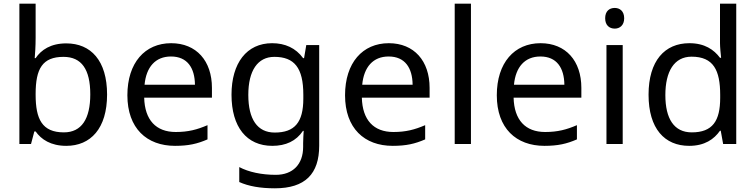

<svg xmlns="http://www.w3.org/2000/svg" viewBox="-20 -780 4093 1040"><path d="M173 -575V-760H85V0H148L166 -68H173C203 -25 255 10 339 10C471 10 560 -84 560 -268C560 -452 472 -545 339 -545C255 -545 203 -510 173 -465H168C170 -487 173 -530 173 -575ZM324 -472C422 -472 469 -404 469 -269C469 -136 422 -63 326 -63C208 -63 173 -135 173 -267V-271C173 -408 210 -472 324 -472Z M907 -546C765 -546 670 -440 670 -264C670 -85 775 10 928 10C1001 10 1049 -1 1104 -25V-102C1048 -78 1000 -65 932 -65C825 -65 764 -130 761 -251H1128V-304C1128 -450 1044 -546 907 -546ZM906 -474C995 -474 1035 -412 1036 -321H763C772 -417 822 -474 906 -474Z M1454 -546C1316 -546 1234 -438 1234 -267C1234 -92 1316 10 1455 10C1528 10 1584 -16 1621 -71H1625C1624 -59 1622 -21 1622 -5V16C1622 110 1566 167 1474 167C1397 167 1327 152 1276 125V206C1327 229 1391 240 1469 240C1633 240 1709 162 1709 9V-536H1639L1627 -465H1622C1582 -520 1524 -546 1454 -546ZM1466 -472C1574 -472 1623 -413 1623 -267V-246C1623 -117 1576 -62 1468 -62C1374 -62 1325 -134 1325 -266C1325 -398 1376 -472 1466 -472Z M2086 -546C1944 -546 1849 -440 1849 -264C1849 -85 1954 10 2107 10C2180 10 2228 -1 2283 -25V-102C2227 -78 2179 -65 2111 -65C2004 -65 1943 -130 1940 -251H2307V-304C2307 -450 2223 -546 2086 -546ZM2085 -474C2174 -474 2214 -412 2215 -321H1942C1951 -417 2001 -474 2085 -474Z M2531 0V-760H2443V0Z M2908 -546C2766 -546 2671 -440 2671 -264C2671 -85 2776 10 2929 10C3002 10 3050 -1 3105 -25V-102C3049 -78 3001 -65 2933 -65C2826 -65 2765 -130 2762 -251H3129V-304C3129 -450 3045 -546 2908 -546ZM2907 -474C2996 -474 3036 -412 3037 -321H2764C2773 -417 2823 -474 2907 -474Z M3310 -737C3281 -737 3258 -720 3258 -681C3258 -643 3281 -625 3310 -625C3337 -625 3361 -643 3361 -681C3361 -720 3337 -737 3310 -737ZM3353 -536H3265V0H3353Z M3713 10C3797 10 3848 -26 3880 -72H3884L3897 0H3968V-760H3880V-546C3880 -526 3884 -484 3886 -467H3880C3847 -511 3797 -546 3714 -546C3581 -546 3493 -451 3493 -267C3493 -83 3580 10 3713 10ZM3727 -63C3631 -63 3584 -137 3584 -265C3584 -392 3631 -473 3726 -473C3845 -473 3881 -399 3881 -266V-250C3881 -125 3840 -63 3727 -63Z"/></svg>

Font: Noto Sans Arabic
Style: Regular
Weight: 400
Designer: Monotype Design Team, Nadine Chahine, Nizar Qandah and Khaled Hosny
Foundry: Monotype Imaging Inc.
Version: Version 2.012